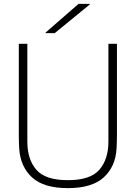

<svg xmlns="http://www.w3.org/2000/svg" viewBox="-20 -956 700 990"><path d="M583 -262Q583 -223 581 -190Q576 -98 515.5 -42Q455 14 330 14Q205 14 145 -41.5Q85 -97 79 -190Q77 -222 77 -262V-730H121V-226Q121 -134 167.5 -80.5Q214 -27 330 -27Q446 -27 492.5 -81Q539 -135 539 -226V-730H583ZM215 -785V-788L385 -936H443V-933L262 -785Z"/></svg>

Font: Nacelle UltraLight
Style: Regular
Weight: 200
Designer: Sora Sagano
Foundry: Sora Sagano
Version: Version 1.000;FEAKit 1.0